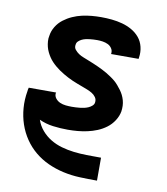

<svg xmlns="http://www.w3.org/2000/svg" viewBox="-83 -598 766 882"><g transform="rotate(10 300.0 -156.5)"><path d="M428 215Q388 215 348.5 213.5Q309 212 271 203.5Q233 195 199 179.5Q165 164 136.5 140.5Q108 117 87 86Q66 55 54 19.5Q42 -16 39 -55Q36 -94 43 -134Q43 -138 44 -142Q45 -146 46 -150Q46 -150 46 -150.5Q46 -151 46 -151H174Q174 -151 174 -150.5Q174 -150 173 -149Q171 -135 179.5 -124Q188 -113 200.5 -107.5Q213 -102 227.5 -100.5Q242 -99 256 -99Q265 -99 274.5 -99.5Q284 -100 293.5 -101Q303 -102 312.5 -104Q322 -106 331.5 -110Q341 -114 349 -121Q357 -128 358 -137Q360 -151 352.5 -161.5Q345 -172 334 -178.5Q323 -185 311.5 -189.5Q300 -194 288 -198.5Q276 -203 264 -207.5Q252 -212 240.5 -217Q229 -222 217.5 -228Q206 -234 195 -240.5Q184 -247 174 -254Q164 -261 154.5 -269Q145 -277 136.5 -286Q128 -295 121 -305.5Q114 -316 108.5 -327.5Q103 -339 100 -351Q97 -363 96 -376.5Q95 -390 98 -403Q101 -425 113.5 -445.5Q126 -466 145 -480.5Q164 -495 185.5 -504.5Q207 -514 229 -519Q251 -524 273.5 -526Q296 -528 318 -528Q343 -528 368 -525.5Q393 -523 417 -516.5Q441 -510 462 -498Q483 -486 498 -468Q513 -450 519 -425.5Q525 -401 521 -376Q521 -374 520.5 -372Q520 -370 520 -369H392Q392 -369 392 -369.5Q392 -370 392 -371Q394 -384 387 -395Q380 -406 368.5 -411.5Q357 -417 344 -419Q331 -421 318 -421Q309 -421 300 -420.5Q291 -420 282.5 -419Q274 -418 265 -416Q256 -414 247.5 -410Q239 -406 232 -399.5Q225 -393 224 -384Q221 -370 229 -360Q237 -350 247.5 -343Q258 -336 270 -331.5Q282 -327 294 -322Q306 -317 317.5 -312.5Q329 -308 340.5 -302.5Q352 -297 363.5 -291.5Q375 -286 385.5 -279.5Q396 -273 406.5 -266Q417 -259 426.5 -251Q436 -243 444 -233.5Q452 -224 459.5 -214Q467 -204 472.5 -193Q478 -182 481.5 -169.5Q485 -157 485.5 -144Q486 -131 484 -117Q480 -95 466.5 -74Q453 -53 433.5 -38.5Q414 -24 392 -15Q370 -6 347 -1Q324 4 301.5 6Q279 8 256 8Q221 8 186.5 3.5Q152 -1 122 -15Q122 -15 122 -15Q122 -15 122 -15Q131 12 149.5 33.5Q168 55 192 69.5Q216 84 244 92Q272 100 301.5 103.5Q331 107 361 107.5Q391 108 421 108Q422 108 422.5 108Q423 108 423 108H426Q426 108 426.5 108Q427 108 427 108H429V215Z"/></g></svg>

Font: Iosevka SS04 XBd Ex
Style: Italic
Weight: 800
Width: 7
Italic angle: -9°
Monospace: yes
Designer: Belleve Invis
Foundry: Belleve Invis
Version: Version 19.0.0; ttfautohint (v1.8.4)